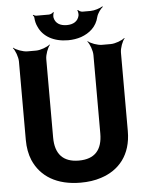

<svg xmlns="http://www.w3.org/2000/svg" viewBox="-61 -964 779 1022"><g transform="rotate(-5 329.0 -452.5)"><path d="M329 -108C245 -108 203 -154 203 -242V-661C203 -685 217 -722 229 -735L227 -737C214 -725 177 -711 153 -711H107C83 -711 46 -725 33 -737L31 -735C43 -722 57 -685 57 -661V-242C57 -201 64 -164 77 -133C116 -43 201 10 329 10C368 10 405 5 438 -6C535 -37 602 -114 602 -242V-661C602 -685 616 -722 628 -735L626 -737C613 -725 576 -711 552 -711H505C481 -711 444 -725 431 -737L429 -735C441 -722 455 -685 455 -661V-242C455 -154 414 -108 329 -108ZM328 -832C292 -832 268 -847 261 -876C259 -884 261 -900 265 -905L261 -907C258 -902 246 -896 238 -896H170C165 -896 157 -900 154 -902L152 -899C155 -897 159 -891 159 -886C160 -869 164 -852 171 -838C194 -784 251 -751 328 -751C353 -751 377 -755 398 -762C443 -778 481 -809 493 -861C498 -880 515 -903 527 -912L525 -915C512 -906 481 -896 461 -896H417C409 -896 397 -902 394 -907L390 -905C394 -900 396 -884 394 -876C387 -847 363 -832 328 -832Z"/></g></svg>

Font: Asimov
Style: Edge
Weight: 500
Designer: Google
Version: Version 2.000980: 2014